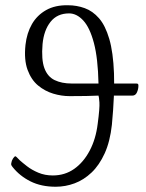

<svg xmlns="http://www.w3.org/2000/svg" viewBox="-20 -698 557 731"><path d="M192 13Q137 13 96 -7.5Q55 -28 28 -62Q24 -67 23 -70Q22 -73 23 -77Q24 -86 29.5 -94.5Q35 -103 39 -103Q41 -103 55 -88Q65 -79 83 -65Q101 -51 126 -40.5Q151 -30 181 -30Q227 -30 262.5 -55Q298 -80 321.5 -124.5Q345 -169 352 -227Q360 -287 358.5 -308Q357 -329 355 -334Q336 -333 308 -332.5Q280 -332 245 -332Q214 -332 182.5 -341.5Q151 -351 125 -372.5Q99 -394 85 -432Q71 -470 77 -527Q82 -572 101.5 -606Q121 -640 155.5 -659.5Q190 -679 239 -678Q272 -678 302.5 -667Q333 -656 357 -628.5Q381 -601 396 -550Q411 -499 414 -419Q417 -339 406 -223Q399 -159 378.5 -114Q358 -69 328.5 -41Q299 -13 264 0Q229 13 192 13ZM253 -380Q291 -380 318 -380Q345 -380 355 -380Q353 -476 337.5 -534.5Q322 -593 297 -620Q272 -647 243 -647Q198 -647 172.5 -615Q147 -583 142 -530Q137 -471 149 -438.5Q161 -406 188 -393Q215 -380 253 -380ZM355 -334V-380H499Q503 -380 505 -378.5Q507 -377 507 -372Q507 -359 501.5 -346.5Q496 -334 484 -334Z"/></svg>

Font: Briem Hand Thin
Style: Regular
Weight: 100
Designer: Gunnlaugur SE Briem, Eben Sorkin
Foundry: Sorkin Type Co.
Version: Version 1.003